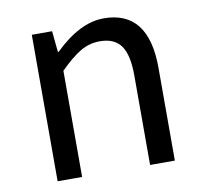

<svg xmlns="http://www.w3.org/2000/svg" viewBox="-67 -629 744 701"><g transform="rotate(-10 305.0 -278.5)"><path d="M91.8 0V-543H167L174.8 -464.8H177.7Q271.5 -556.6 360.4 -556.6Q526.4 -556.6 526.4 -343.8V0H434.6V-332Q434.6 -408.2 410.2 -442.4Q385.7 -476.6 332 -476.6Q293 -476.6 259.8 -457Q226.6 -437.5 182.6 -393.6V0Z"/></g></svg>

Font: Gen Shin Gothic Regular
Style: Regular
Weight: 400
Designer: [Source Han Sans]
Ryoko NISHIZUKA  (kana & ideographs); Paul D. Hunt (Latin, Greek & Cyrillic); Wenlong ZHANG  (bopomofo
Version: Version 1.002.20150607